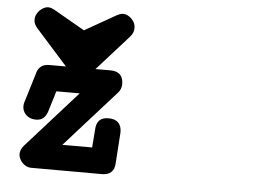

<svg xmlns="http://www.w3.org/2000/svg" viewBox="-53 -798 1310 916"><g transform="rotate(5 602.0 -339.5)"><path d="M396.5 -455.6Q394.5 -452.6 391.6 -450.7H463.9Q525.4 -450.7 525.4 -389.6Q525.4 -365.2 507.8 -346.7Q473.6 -308.6 444.8 -276.4Q416 -244.1 387.7 -212.6Q359.4 -181.2 330.1 -148.2Q300.8 -115.2 266.1 -76.7H408.7Q410.2 -99.6 412.1 -121.1Q414.1 -142.6 415.5 -165.5V-165Q418.5 -222.2 474.6 -222.2Q505.9 -222.2 521.5 -206.5Q537.1 -190.9 537.1 -162.6V-157.7L527.3 -12.7Q525.4 45.9 465.8 45.9L128.9 45.4Q114.3 45.4 102.5 39.3Q90.8 33.2 82.8 23.9Q74.7 14.6 70.6 4.4Q66.4 -5.9 66.4 -14.6Q66.4 -36.1 83 -55.7L327.1 -328.6H215.3L185.1 -229.5Q170.9 -185.5 130.4 -185.5Q114.7 -185.5 102.5 -190.4Q90.3 -195.3 82 -203.4Q73.7 -211.4 69.3 -222.2Q64.9 -232.9 64.9 -244.6Q64.9 -249 65.7 -254.6Q66.4 -260.3 68.4 -266.1V-265.1Q79.1 -300.8 90.1 -336.2Q101.1 -371.6 111.8 -407.2H111.3Q124.5 -450.7 169.9 -450.7H250.5Q249.5 -451.7 248.5 -452.9Q247.6 -454.1 246.6 -455.1L99.1 -620.1Q90.8 -629.9 86.4 -638.9Q82 -647.9 82 -660.6Q82 -674.3 87.9 -686Q93.8 -697.8 102.8 -706.3Q111.8 -714.8 122.1 -719.7Q132.3 -724.6 141.1 -724.6Q149.9 -724.6 157.5 -721.9Q165 -719.2 173.8 -714.4L320.8 -629.9Q357.4 -650.9 395 -672.1Q432.6 -693.4 469.2 -714.4Q478 -719.2 485.6 -721.9Q493.2 -724.6 502 -724.6Q510.7 -724.6 521 -720Q531.2 -715.3 540 -707Q548.8 -698.7 554.7 -687.3Q560.5 -675.8 560.5 -661.6Q560.5 -637.2 542.5 -619.1L543.9 -620.1Z"/></g></svg>

Font: Erica Type
Style: Bold Italic
Weight: 700
Monospace: yes
Designer: Peter Wiegel
Foundry: Peter Wiegel
Version: Version 1.000 2010 initial release